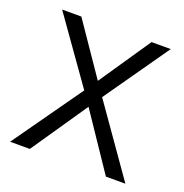

<svg xmlns="http://www.w3.org/2000/svg" viewBox="-98 -588 647 676"><g transform="rotate(20 226.0 -250.0)"><path d="M10 0 214 -288 358 -500H430L243 -233L84 0ZM369 0 212 -233 23 -500H95L240 -288L442 0Z"/></g></svg>

Font: Figtree Light
Style: Regular
Weight: 300
Designer: Erik Kennedy
Foundry: Erik Kennedy
Version: Version 2.001;gftools[0.9.30]